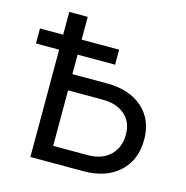

<svg xmlns="http://www.w3.org/2000/svg" viewBox="-107 -829 902 930"><g transform="rotate(15 344.0 -364.0)"><path d="M219.7 -440.4H392.6Q505.4 -440.4 571.5 -382.1Q637.7 -323.7 637.7 -224.1Q637.7 -121.1 571.8 -60.5Q505.9 0 392.6 0H127V-727.5H219.7ZM219.7 -358.9V-80.6H392.6Q463.4 -80.6 504.6 -119.6Q545.9 -158.7 545.9 -225.1Q545.9 -287.1 504.6 -323Q463.4 -358.9 392.6 -358.9ZM10.7 -538.1V-613.3H407.7V-538.1Z"/></g></svg>

Font: Inter-Regular
Style: Regular
Weight: 400
Designer: Rasmus Andersson
Foundry: rsms
Version: Version 4.000;git-a52131595